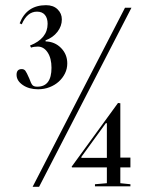

<svg xmlns="http://www.w3.org/2000/svg" viewBox="-20 -720 582 742"><path d="M488 -690 131 2H106L463 -690ZM393 -73H258L257 -76L436 -322L445 -321V-111H484V-73H445V-12L484 -8V0H347V-8L393 -12ZM393 -244H389L294 -113L295 -110H393ZM96 -544Q164 -571 164 -628Q164 -650 153.5 -662.5Q143 -675 123 -675Q85 -675 64 -626L56 -630Q83 -700 158 -700Q186 -700 202.5 -684Q219 -668 219 -645Q219 -619 202 -597Q185 -575 156 -564V-560Q192 -559 216 -534.5Q240 -510 240 -475Q240 -454 231 -436Q222 -418 207 -404.5Q192 -391 171.5 -383Q151 -375 127 -375Q92 -375 68 -391.5Q44 -408 44 -431Q44 -453 64 -453Q73 -453 78 -446.5Q83 -440 93 -417Q100 -397 105.5 -391Q111 -385 124 -385Q179 -385 179 -458Q179 -495 164 -517.5Q149 -540 126 -540Q120 -540 112.5 -539Q105 -538 100 -536Z"/></svg>

Font: Libre Caslon Display
Style: Regular
Weight: 400
Designer: Pablo Impallari, Rodrigo Fuenzalida
Foundry: Pablo Impallari, Rodrigo Fuenzalida
Version: Version 1.002; ttfautohint (v1.5)